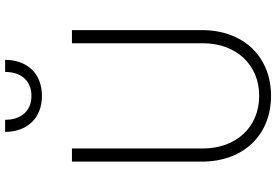

<svg xmlns="http://www.w3.org/2000/svg" viewBox="-180 -858 1051 730"><g transform="rotate(-90 345.0 -493.5)"><path d="M345 12C494 12 595 -93 595 -251V-745H545V-247C545 -121 464 -33 345 -33C226 -33 145 -121 145 -247V-745H95V-251C95 -93 196 12 345 12ZM208 -999C208 -917 259 -859 345 -859C431 -859 482 -917 482 -999H436C436 -940 404 -899 345 -899C286 -899 254 -940 254 -999Z"/></g></svg>

Font: Mluvka ExtraLight
Style: Regular
Weight: 200
Designer: Modified by Jiří Krblich, Original typeface by Gumpita Rahayu
Foundry: Gumpita Rahayu & Jiří Krblich
Version: Version 2.000;Glyphs 3.1.1 (3134)